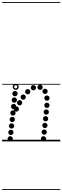

<svg xmlns="http://www.w3.org/2000/svg" viewBox="-25 -1349 596 1832"><path d="M130.5 -284Q120 -284 112.8 -291.2Q105.5 -298.5 105.5 -309Q105.5 -319.5 112.8 -326.8Q120 -334 130.5 -334Q141 -334 148.2 -326.8Q155.5 -319.5 155.5 -309Q155.5 -298.5 148.2 -291.2Q141 -284 130.5 -284ZM162.5 -343.5Q152 -343.5 144.8 -350.8Q137.5 -358 137.5 -368.5Q137.5 -379 144.8 -386.2Q152 -393.5 162.5 -393.5Q173 -393.5 180.2 -386.2Q187.5 -379 187.5 -368.5Q187.5 -358 180.2 -350.8Q173 -343.5 162.5 -343.5ZM196.5 -397.5Q186 -397.5 178.8 -404.8Q171.5 -412 171.5 -422.5Q171.5 -433 178.8 -440.2Q186 -447.5 196.5 -447.5Q207 -447.5 214.2 -440.2Q221.5 -433 221.5 -422.5Q221.5 -412 214.2 -404.8Q207 -397.5 196.5 -397.5ZM239.5 -449Q229 -449 221.8 -456.2Q214.5 -463.5 214.5 -474Q214.5 -484.5 221.8 -491.8Q229 -499 239.5 -499Q250 -499 257.2 -491.8Q264.5 -484.5 264.5 -474Q264.5 -463.5 257.2 -456.2Q250 -449 239.5 -449ZM293.5 -487Q283 -487 275.8 -494.2Q268.5 -501.5 268.5 -512Q268.5 -522.5 275.8 -529.8Q283 -537 293.5 -537Q304 -537 311.2 -529.8Q318.5 -522.5 318.5 -512Q318.5 -501.5 311.2 -494.2Q304 -487 293.5 -487ZM357.5 -491.5Q347 -491.5 339.8 -498.8Q332.5 -506 332.5 -516.5Q332.5 -527 339.8 -534.2Q347 -541.5 357.5 -541.5Q368 -541.5 375.2 -534.2Q382.5 -527 382.5 -516.5Q382.5 -506 375.2 -498.8Q368 -491.5 357.5 -491.5ZM405 -452.5Q394.5 -452.5 387.2 -459.8Q380 -467 380 -477.5Q380 -488 387.2 -495.2Q394.5 -502.5 405 -502.5Q415.5 -502.5 422.8 -495.2Q430 -488 430 -477.5Q430 -467 422.8 -459.8Q415.5 -452.5 405 -452.5ZM423 -388Q412.5 -388 405.2 -395.2Q398 -402.5 398 -413Q398 -423.5 405.2 -430.8Q412.5 -438 423 -438Q433.5 -438 440.8 -430.8Q448 -423.5 448 -413Q448 -402.5 440.8 -395.2Q433.5 -388 423 -388ZM422.5 -319Q412 -319 404.8 -326.2Q397.5 -333.5 397.5 -344Q397.5 -354.5 404.8 -361.8Q412 -369 422.5 -369Q433 -369 440.2 -361.8Q447.5 -354.5 447.5 -344Q447.5 -333.5 440.2 -326.2Q433 -319 422.5 -319ZM416.5 -255Q406 -255 398.8 -262.2Q391.5 -269.5 391.5 -280Q391.5 -290.5 398.8 -297.8Q406 -305 416.5 -305Q427 -305 434.2 -297.8Q441.5 -290.5 441.5 -280Q441.5 -269.5 434.2 -262.2Q427 -255 416.5 -255ZM410 -191Q399.5 -191 392.2 -198.2Q385 -205.5 385 -216Q385 -226.5 392.2 -233.8Q399.5 -241 410 -241Q420.5 -241 427.8 -233.8Q435 -226.5 435 -216Q435 -205.5 427.8 -198.2Q420.5 -191 410 -191ZM403.5 -127Q393 -127 385.8 -134.2Q378.5 -141.5 378.5 -152Q378.5 -162.5 385.8 -169.8Q393 -177 403.5 -177Q414 -177 421.2 -169.8Q428.5 -162.5 428.5 -152Q428.5 -141.5 421.2 -134.2Q414 -127 403.5 -127ZM397 -63.5Q386.5 -63.5 379.2 -70.8Q372 -78 372 -88.5Q372 -99 379.2 -106.2Q386.5 -113.5 397 -113.5Q407.5 -113.5 414.8 -106.2Q422 -99 422 -88.5Q422 -78 414.8 -70.8Q407.5 -63.5 397 -63.5ZM390 0.5Q379.5 0.5 372.2 -6.8Q365 -14 365 -24.5Q365 -35 372.2 -42.2Q379.5 -49.5 390 -49.5Q400.5 -49.5 407.8 -42.2Q415 -35 415 -24.5Q415 -14 407.8 -6.8Q400.5 0.5 390 0.5ZM118 -430.5Q107.5 -430.5 100.2 -437.8Q93 -445 93 -455.5Q93 -466 100.2 -473.2Q107.5 -480.5 118 -480.5Q128.5 -480.5 135.8 -473.2Q143 -466 143 -455.5Q143 -445 135.8 -437.8Q128.5 -430.5 118 -430.5ZM111.5 -369Q101 -369 93.8 -376.2Q86.5 -383.5 86.5 -394Q86.5 -404.5 93.8 -411.8Q101 -419 111.5 -419Q122 -419 129.2 -411.8Q136.5 -404.5 136.5 -394Q136.5 -383.5 129.2 -376.2Q122 -369 111.5 -369ZM105 -307.5Q94.5 -307.5 87.2 -314.8Q80 -322 80 -332.5Q80 -343 87.2 -350.2Q94.5 -357.5 105 -357.5Q115.5 -357.5 122.8 -350.2Q130 -343 130 -332.5Q130 -322 122.8 -314.8Q115.5 -307.5 105 -307.5ZM98.5 -246Q88 -246 80.8 -253.2Q73.5 -260.5 73.5 -271Q73.5 -281.5 80.8 -288.8Q88 -296 98.5 -296Q109 -296 116.2 -288.8Q123.5 -281.5 123.5 -271Q123.5 -260.5 116.2 -253.2Q109 -246 98.5 -246ZM92 -184Q81.5 -184 74.2 -191.2Q67 -198.5 67 -209Q67 -219.5 74.2 -226.8Q81.5 -234 92 -234Q102.5 -234 109.8 -226.8Q117 -219.5 117 -209Q117 -198.5 109.8 -191.2Q102.5 -184 92 -184ZM85.5 -122.5Q75 -122.5 67.8 -129.8Q60.5 -137 60.5 -147.5Q60.5 -158 67.8 -165.2Q75 -172.5 85.5 -172.5Q96 -172.5 103.2 -165.2Q110.5 -158 110.5 -147.5Q110.5 -137 103.2 -129.8Q96 -122.5 85.5 -122.5ZM79 -61Q68.5 -61 61.2 -68.2Q54 -75.5 54 -86Q54 -96.5 61.2 -103.8Q68.5 -111 79 -111Q89.5 -111 96.8 -103.8Q104 -96.5 104 -86Q104 -75.5 96.8 -68.2Q89.5 -61 79 -61ZM72.5 0.5Q62 0.5 54.8 -6.8Q47.5 -14 47.5 -24.5Q47.5 -35 54.8 -42.2Q62 -49.5 72.5 -49.5Q83 -49.5 90.2 -42.2Q97.5 -35 97.5 -24.5Q97.5 -14 90.2 -6.8Q83 0.5 72.5 0.5ZM125 -491.5Q113 -491.5 104.5 -500Q96 -508.5 96 -520.5Q96 -532.5 104.5 -541Q113 -549.5 125 -549.5Q137 -549.5 145.5 -541Q154 -532.5 154 -520.5Q154 -508.5 145.5 -500Q137 -491.5 125 -491.5ZM125 -505Q131.5 -505 136 -509.8Q140.5 -514.5 140.5 -521Q140.5 -527 136 -531.5Q131.5 -536 125 -536Q118.5 -536 114 -531.5Q109.5 -527 109.5 -521Q109.5 -514.5 114 -509.8Q118.5 -505 125 -505ZM-5 455H550.5V463H-5ZM-5 -16H550.5V0H-5ZM-5 -549H550.5V-541H-5ZM-5 -1329H550.5V-1321H-5Z"/></svg>

Font: Edu SA Dotted Guide
Style: Regular
Weight: 400
Designer: Tina and Corey Anderson, Eben Sorkin, Mirko Velimirovic
Foundry: Google for Education
Version: Version 2.000